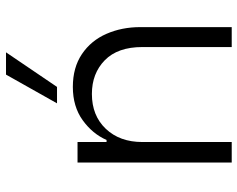

<svg xmlns="http://www.w3.org/2000/svg" viewBox="-98 -712 810 655"><g transform="rotate(-90 307.5 -385.0)"><path d="M80 -526H150V-427H157Q178 -475 224.5 -508.5Q271 -542 338 -542Q404 -542 450 -511Q496 -480 519 -427.5Q542 -375 542 -312V0H474V-305Q474 -389 429 -433Q384 -477 314 -477Q240 -477 195 -429.5Q150 -382 150 -305V0H80ZM282 -596 380 -770H456L338 -596Z"/></g></svg>

Font: Be Vietnam Light
Style: Regular
Weight: 300
Designer: Gabriel Lam
Foundry: TypeRant
Version: Version 4.000